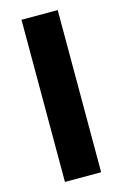

<svg xmlns="http://www.w3.org/2000/svg" viewBox="-111 -762 520 813"><g transform="rotate(-15 148.5 -355.5)"><path d="M228 -710.9V0H69.3V-710.9Z"/></g></svg>

Font: Vazirmatn RD FD ExtraBold
Style: Regular
Weight: 800
Designer: Saber Rastikerdar
Foundry: Saber Rastikerdar
Version: Version 33.003